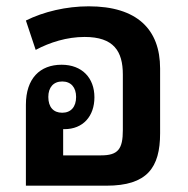

<svg xmlns="http://www.w3.org/2000/svg" viewBox="-20 -588 594 608"><path d="M487 -371C487 -495 414 -568 261 -568C190 -568 118 -551 62 -523L93 -430C138 -454 192 -471 248 -471C340 -471 369 -426 369 -352V-176C369 -116 354 -96 300 -96H180V-179C181 -179 183 -179 184 -179C243 -179 279 -220 279 -280C279 -341 240 -383 175 -383C107 -383 62 -340 62 -256V0H317C446 0 487 -57 487 -166ZM177 -231C149 -231 133 -249 133 -281C133 -311 149 -330 177 -330C205 -330 221 -311 221 -281C221 -250 205 -231 177 -231Z"/></svg>

Font: Noto Sans Thai Looped SemiCondensed SemiBold
Style: Regular
Weight: 600
Width: 4
Designer: Sasikarn Vongin, Ben Mitchell
Foundry: The Fontpad Ltd
Version: Version 1.001